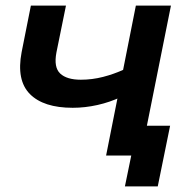

<svg xmlns="http://www.w3.org/2000/svg" viewBox="-20 -554 683 684"><path d="M412 -209Q372 -190 327.5 -180Q283 -170 239 -170Q135 -170 86.5 -219Q38 -268 57 -368L90 -534H215L181 -367Q171 -314 194.5 -292Q218 -270 268 -270Q308 -270 347 -280Q386 -290 423 -307ZM358 0 464 -534H589L482 0ZM425 110 454 -31 476 0H358L380 -106H586L542 110Z"/></svg>

Font: MOST Montserrat SemiBold
Style: Italic
Weight: 600
Italic angle: -11.3°
Designer: Julieta Ulanovsky
Foundry: Julieta Ulanovsky
Version: Version 8.000;March 11, 2024;FontCreator 15.0.0.2926 64-bit